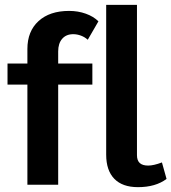

<svg xmlns="http://www.w3.org/2000/svg" viewBox="-20 -762 707 792"><path d="M11 0ZM93 -413H11V-500H93V-560Q93 -633 139 -675Q185 -717 265 -717Q302 -717 334 -705.5Q366 -694 386 -674L342 -598Q330 -609 314 -615Q298 -621 282 -621Q253 -621 236.5 -602Q220 -583 220 -550V-500H361V-413H220V0H93ZM418 -124V-742H545V-122Q545 -100 556.5 -89.5Q568 -79 591 -79Q614 -79 648 -92L667 -24Q622 10 549 10Q485 10 451.5 -24.5Q418 -59 418 -124Z"/></svg>

Font: Sarabun
Style: Bold
Weight: 700
Designer: Suppakit Chalermlarp | Katatrad Co.,Ltd.
Foundry: Cadson Demak Co.,Ltd.
Version: Version 1.000; ttfautohint (v1.6)